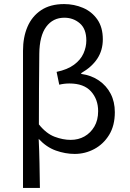

<svg xmlns="http://www.w3.org/2000/svg" viewBox="-20 -744 640 943"><path d="M93 179V-495Q93 -561 115 -612.5Q137 -664 182 -694Q227 -724 295 -724Q344 -724 387.5 -705.5Q431 -687 458 -648.5Q485 -610 485 -551Q485 -497 458 -456Q431 -415 379 -385V-381Q429 -374 466 -348.5Q503 -323 523.5 -283.5Q544 -244 544 -193Q544 -127 516 -81.5Q488 -36 443 -12Q398 12 347 12Q301 12 254.5 -4.5Q208 -21 170 -62Q173 -1 174 58Q175 117 176 179ZM327 -57Q365 -57 395 -74Q425 -91 443.5 -122.5Q462 -154 462 -198Q462 -256 427 -295Q392 -334 321 -334Q295 -334 271 -328L258 -391Q311 -402 343.5 -426Q376 -450 390 -481.5Q404 -513 404 -545Q404 -602 372 -629.5Q340 -657 296 -657Q240 -657 207 -612.5Q174 -568 173 -480Q172 -392 171.5 -306Q171 -220 171 -133Q207 -88 248 -72.5Q289 -57 327 -57Z"/></svg>

Font: Source Code Pro
Style: Regular
Weight: 400
Monospace: yes
Designer: Paul D. Hunt, Teo Tuominen
Foundry: Adobe Systems Incorporated
Version: Version 1.018;hotconv 1.0.116;makeotfexe 2.5.65601